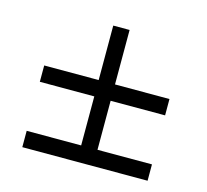

<svg xmlns="http://www.w3.org/2000/svg" viewBox="-79 -650 733 681"><g transform="rotate(15 287.0 -310.0)"><path d="M57 -120H257V-300H57V-360H257V-560H317V-360H517V-300H317V-120H517V-60H57Z"/></g></svg>

Font: El Messiri
Style: Regular
Weight: 400
Designer: Mohamed Gaber
Foundry: Kief Type Foundry
Version: Version 2.006